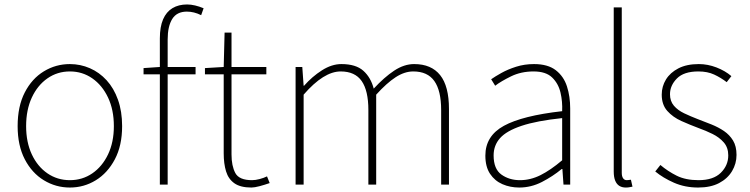

<svg xmlns="http://www.w3.org/2000/svg" viewBox="-20 -827 3359 860"><path d="M293 13Q230 13 176.5 -19.5Q123 -52 91 -113.5Q59 -175 59 -262Q59 -351 91 -413Q123 -475 176.5 -507.5Q230 -540 293 -540Q340 -540 382.5 -521.5Q425 -503 457.5 -467.5Q490 -432 508.5 -380Q527 -328 527 -262Q527 -175 494.5 -113.5Q462 -52 409 -19.5Q356 13 293 13ZM293 -20Q349 -20 393.5 -50.5Q438 -81 464 -135.5Q490 -190 490 -262Q490 -335 464 -390Q438 -445 393.5 -476Q349 -507 293 -507Q237 -507 192.5 -476Q148 -445 122.5 -390Q97 -335 97 -262Q97 -190 122.5 -135.5Q148 -81 192.5 -50.5Q237 -20 293 -20Z M696 0V-655Q696 -707 710.5 -740.5Q725 -774 752.5 -790.5Q780 -807 818 -807Q835 -807 854 -802.5Q873 -798 892 -790L881 -759Q849 -775 817 -775Q772 -775 751.5 -742Q731 -709 731 -650V0ZM623 -494V-522L696 -527H856V-494Z M1106 13Q1057 13 1030 -6Q1003 -25 992.5 -59.5Q982 -94 982 -140V-494H898V-522L982 -527L986 -681H1017V-527H1173V-494H1017V-135Q1017 -84 1034 -52Q1051 -20 1109 -20Q1124 -20 1143 -25Q1162 -30 1176 -37L1188 -7Q1165 1 1142.5 7Q1120 13 1106 13Z M1304 0V-527H1334L1340 -443H1342Q1378 -484 1422 -512Q1466 -540 1509 -540Q1574 -540 1607.5 -510Q1641 -480 1654 -430Q1701 -481 1745.5 -510.5Q1790 -540 1835 -540Q1912 -540 1951.5 -490.5Q1991 -441 1991 -339V0H1956V-334Q1956 -421 1925.5 -464Q1895 -507 1831 -507Q1792 -507 1752 -481Q1712 -455 1665 -403V0H1630V-334Q1630 -421 1600 -464Q1570 -507 1506 -507Q1468 -507 1426.5 -481Q1385 -455 1340 -403V0Z M2306 13Q2265 13 2230.5 -2Q2196 -17 2175 -48.5Q2154 -80 2154 -130Q2154 -218 2237 -263.5Q2320 -309 2498 -329Q2500 -372 2490.5 -412.5Q2481 -453 2453 -480Q2425 -507 2370 -507Q2314 -507 2269 -485Q2224 -463 2198 -443L2180 -472Q2197 -484 2225.5 -500Q2254 -516 2291.5 -528Q2329 -540 2372 -540Q2434 -540 2469.5 -512.5Q2505 -485 2519.5 -440Q2534 -395 2534 -341V0H2504L2499 -70H2496Q2456 -37 2407.5 -12Q2359 13 2306 13ZM2309 -20Q2356 -20 2401 -42.5Q2446 -65 2498 -109V-298Q2384 -286 2316.5 -263.5Q2249 -241 2220 -208.5Q2191 -176 2191 -131Q2191 -70 2226 -45Q2261 -20 2309 -20Z M2783 13Q2766 13 2754 5.5Q2742 -2 2735.5 -18Q2729 -34 2729 -59V-794H2765V-53Q2765 -37 2771 -28.5Q2777 -20 2787 -20Q2790 -20 2794 -20.5Q2798 -21 2806 -22L2813 9Q2806 10 2800 11.5Q2794 13 2783 13Z M3107 13Q3048 13 2999 -8.5Q2950 -30 2915 -59L2938 -88Q2971 -60 3011 -40Q3051 -20 3109 -20Q3175 -20 3208.5 -53Q3242 -86 3242 -131Q3242 -166 3222 -189Q3202 -212 3171.5 -227Q3141 -242 3110 -253Q3070 -268 3032 -285Q2994 -302 2969 -330Q2944 -358 2944 -403Q2944 -440 2963 -471Q2982 -502 3019 -521Q3056 -540 3110 -540Q3150 -540 3189 -525Q3228 -510 3256 -486L3235 -459Q3209 -479 3179 -493Q3149 -507 3108 -507Q3043 -507 3012 -475.5Q2981 -444 2981 -405Q2981 -374 2998.5 -353.5Q3016 -333 3044.5 -319.5Q3073 -306 3104 -294Q3136 -282 3167 -269.5Q3198 -257 3223 -240Q3248 -223 3263.5 -197.5Q3279 -172 3279 -133Q3279 -94 3259 -60.5Q3239 -27 3201 -7Q3163 13 3107 13Z"/></svg>

Font: Noto Sans JP Thin Thin
Style: Regular
Weight: 250
Version: Version 2.004-H2;hotconv 1.0.118;makeotfexe 2.5.65603